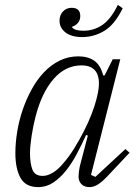

<svg xmlns="http://www.w3.org/2000/svg" viewBox="-20 -755 568 787"><path d="M137 12Q85 12 64 -26Q43 -64 43 -127Q43 -169 50.5 -215Q58 -261 73 -305Q88 -349 110 -389Q132 -429 160.5 -459Q189 -489 224.5 -506.5Q260 -524 301 -524Q341 -524 366.5 -506Q392 -488 403 -446H409L442 -512H473L353 -38L371 -30L494 -144L511 -129L433 -46Q401 -11 382.5 0.5Q364 12 347 12Q326 12 314 0Q302 -12 302 -32Q302 -40 303.5 -52Q305 -64 307 -73L340 -199L333 -202Q315 -162 294.5 -123.5Q274 -85 250 -55Q226 -25 198 -6.5Q170 12 137 12ZM155 -34Q174 -34 195.5 -46.5Q217 -59 238 -84Q262 -111 284 -146.5Q306 -182 324.5 -218.5Q343 -255 356 -289Q369 -323 375 -347L379 -364Q393 -423 377 -455Q361 -487 314 -487Q248 -487 199.5 -431Q151 -375 126 -278Q116 -240 109.5 -197.5Q103 -155 103 -127Q103 -85 113 -59.5Q123 -34 155 -34ZM317 -603Q273 -603 248.5 -622Q224 -641 224 -670Q224 -693 238 -708Q252 -723 274 -723Q309 -723 309 -689Q309 -671 298 -659.5Q287 -648 276 -646V-642Q288 -629 322 -629Q365 -629 400 -653Q435 -677 463 -735L483 -721Q450 -654 407.5 -628.5Q365 -603 317 -603Z"/></svg>

Font: IBM Plex Serif Light
Style: Italic
Weight: 300
Italic angle: -14°
Designer: Mike Abbink, Paul van der Laan, Pieter van Rosmalen
Foundry: Bold Monday
Version: Version 3.001